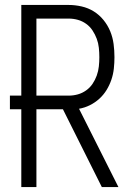

<svg xmlns="http://www.w3.org/2000/svg" viewBox="-20 -755 540 775"><path d="M458 0H391L234 -314H127V0H66V-314H20V-369H66V-735H257Q283 -735 309.5 -729Q336 -723 358.5 -709Q381 -695 398 -674Q415 -653 425 -628.5Q435 -604 438.5 -577.5Q442 -551 442 -524Q442 -501 439.5 -478Q437 -455 429.5 -433Q422 -411 410 -391.5Q398 -372 381 -356.5Q364 -341 343 -330.5Q322 -320 299 -316ZM127 -369H257Q276 -369 294 -374Q312 -379 327.5 -390Q343 -401 353.5 -416.5Q364 -432 370.5 -450Q377 -468 379 -487Q381 -506 381 -524Q381 -543 379 -562Q377 -581 370.5 -598.5Q364 -616 353.5 -632Q343 -648 327.5 -659Q312 -670 294 -675Q276 -680 257 -680H127Z"/></svg>

Font: Iosevka Light
Style: Regular
Weight: 300
Monospace: yes
Designer: Belleve Invis
Foundry: Belleve Invis
Version: Version 32.5.0; ttfautohint (v1.8.4)